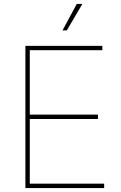

<svg xmlns="http://www.w3.org/2000/svg" viewBox="-20 -962 621 982"><path d="M109.9 0V-727.5H503.4V-705.1H132.3V-376H481V-353.5H132.3V-22.5H512.7V0ZM299.8 -806.6 372.6 -941.9H401.4L321.8 -806.6Z"/></svg>

Font: Inter 16pt Thin
Style: Regular
Weight: 250
Version: Version 4.001;git-66647c0bb